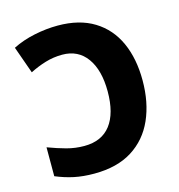

<svg xmlns="http://www.w3.org/2000/svg" viewBox="-109 -819 860 924"><g transform="rotate(-15 321.5 -357.0)"><path d="M248 10Q193 10 148 0.5Q103 -9 58 -28V-172Q106 -154 148.5 -142.5Q191 -131 236 -131Q323 -131 367.5 -189Q412 -247 412 -356Q412 -462 368.5 -522.5Q325 -583 246 -583Q202 -583 161 -570.5Q120 -558 83 -539L35 -674Q84 -699 144 -711.5Q204 -724 261 -724Q369 -724 442 -679Q515 -634 551.5 -553Q588 -472 588 -364Q588 -254 550.5 -169.5Q513 -85 437.5 -37.5Q362 10 248 10Z"/></g></svg>

Font: Noto Sans ExtraBold
Style: Regular
Weight: 800
Designer: Monotype Design Team
Foundry: Monotype Imaging Inc.
Version: Version 2.007